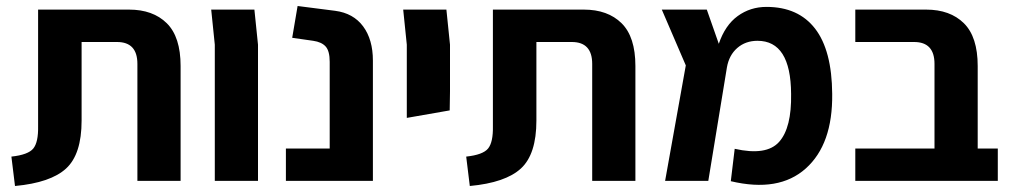

<svg xmlns="http://www.w3.org/2000/svg" viewBox="-20 -603 3376 640"><path d="M30 17 18 -81Q74 -87 91 -108Q108 -129 107 -182V-571H410Q490 -571 536 -525.5Q582 -480 582 -383V0H438V-390Q438 -463 370 -463H252V-201Q252 -89 200.5 -41.5Q149 6 30 17Z M696 0V-454L684 -571H828L840 -454V0Z M933 0V-108H1079V-397Q1079 -433 1065.5 -448Q1052 -463 1024 -467L954 -477L972 -583L1097 -567Q1158 -559 1190.5 -515Q1223 -471 1223 -401V0Z M1336 -210V-454L1324 -571H1468L1480 -454V-298L1479 -235Z M1546 17 1534 -81Q1590 -87 1607 -108Q1624 -129 1623 -182V-571H1926Q2006 -571 2052 -525.5Q2098 -480 2098 -383V0H1954V-390Q1954 -463 1886 -463H1768V-201Q1768 -89 1716.5 -41.5Q1665 6 1546 17Z M2754 -290Q2756 -122 2666 -41.5Q2576 39 2416 1L2429 -107Q2535 -83 2577 -130Q2619 -177 2617 -290Q2616 -467 2505 -467Q2465 -467 2437.5 -443Q2410 -419 2403 -378L2341 0H2197L2266 -385L2186 -571H2336L2376 -457Q2397 -519 2439 -549.5Q2481 -580 2535 -580Q2641 -580 2697 -507.5Q2753 -435 2754 -290Z M3239 -108H3306V0H3095H2831V-108H3095V-390Q3095 -463 3027 -463H2831V-571H3067Q3147 -571 3193 -525.5Q3239 -480 3239 -383Z"/></svg>

Font: Assistant
Style: Bold
Weight: 700
Designer: Hebrew By Ben Nathan, Latin by Paul Hunt
Version: Version 2.001;PS 002.001;hotconv 1.0.88;makeotf.lib2.5.64775